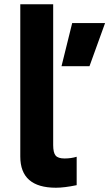

<svg xmlns="http://www.w3.org/2000/svg" viewBox="-20 -866 512 899"><path d="M75 0ZM75 -133V-846H229V-187Q229 -151 240.5 -137.5Q252 -124 282 -124Q313 -124 339 -132V1Q281 13 242 13Q75 13 75 -133ZM318 -758H472L399 -556H268Z"/></svg>

Font: Biryani ExtraBold
Style: Regular
Weight: 800
Designer: Dan Reynolds and Mathieu Reguer
Foundry: Dan Reynolds and Mathieu Reguer
Version: Version 1.004; ttfautohint (v1.1) -l 5 -r 5 -G 72 -x 0 -D la